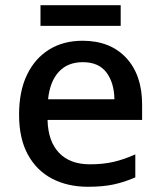

<svg xmlns="http://www.w3.org/2000/svg" viewBox="-20 -705 614 735"><path d="M296 -549Q402 -549 463 -483.5Q524 -418 524 -305V-246H162Q164 -164 206 -120Q248 -76 324 -76Q375 -76 415.5 -85.5Q456 -95 498 -114V-26Q457 -8 415.5 1Q374 10 317 10Q239 10 179.5 -21Q120 -52 86.5 -113.5Q53 -175 53 -266Q53 -356 83.5 -419Q114 -482 168.5 -515.5Q223 -549 296 -549ZM297 -467Q239 -467 205 -430Q171 -393 164 -325H418Q417 -388 387.5 -427.5Q358 -467 297 -467ZM442 -685V-606H135V-685Z"/></svg>

Font: Noto Sans Meetei Mayek Medium
Style: Regular
Weight: 500
Designer: Monotype Design Team and Neelakash Kshetrimayum
Foundry: Monotype Imaging Inc.
Version: Version 2.002; ttfautohint (v1.8.4.7-5d5b)